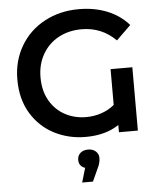

<svg xmlns="http://www.w3.org/2000/svg" viewBox="-63 -763 897 1081"><g transform="rotate(-5 386.0 -223.0)"><path d="M572 -358H695V0H588V-41Q513 10 400 10Q303 10 222 -32Q141 -74 92.5 -154Q44 -234 44 -345Q44 -450 93 -533.5Q142 -617 228.5 -663.5Q315 -710 423 -710Q511 -710 583 -681Q655 -652 704 -596L622 -516Q542 -596 429 -596Q355 -596 297.5 -564.5Q240 -533 207.5 -476Q175 -419 175 -346Q175 -269 207.5 -213.5Q240 -158 294 -129.5Q348 -101 412 -101Q457 -101 498.5 -115Q540 -129 572 -156ZM466 135Q466 163 450 194L418 264H357L381 183Q346 172 346 135Q346 111 362.5 96.5Q379 82 406 82Q433 82 449.5 97Q466 112 466 135Z"/></g></svg>

Font: Montserrat Alternates SemiBold
Style: Regular
Weight: 600
Designer: Julieta Ulanovsky
Foundry: Julieta Ulanovsky
Version: Version 7.200